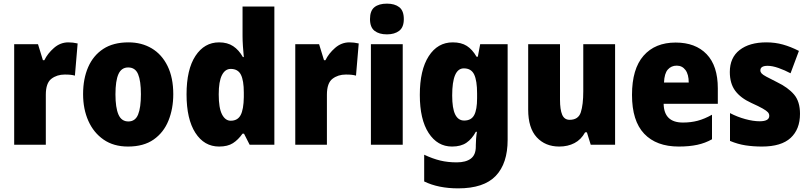

<svg xmlns="http://www.w3.org/2000/svg" viewBox="-20 -796 4451 1056"><path d="M356 -563Q381 -563 407 -557L392 -380Q382 -383 369 -384.5Q356 -386 336 -386Q293 -386 262.5 -362.5Q232 -339 232 -275V0H58V-553H189L216 -465H224Q242 -502 277 -532.5Q312 -563 356 -563Z M933 -278Q933 -198 906.5 -132.5Q880 -67 825 -28.5Q770 10 684 10Q605 10 550 -28Q495 -66 466 -131Q437 -196 437 -278Q437 -363 465 -427Q493 -491 548 -527Q603 -563 687 -563Q759 -563 814.5 -530Q870 -497 901.5 -433Q933 -369 933 -278ZM615 -277Q615 -204 631.5 -166Q648 -128 686 -128Q724 -128 739.5 -166Q755 -204 755 -278Q755 -351 739.5 -388Q724 -425 685 -425Q648 -425 631.5 -388.5Q615 -352 615 -277Z M1185 10Q1103 10 1054.5 -65.5Q1006 -141 1006 -277Q1006 -414 1055 -488.5Q1104 -563 1185 -563Q1231 -563 1262.5 -542Q1294 -521 1316 -482H1321Q1318 -512 1316 -543Q1314 -574 1314 -599V-760H1489V0H1353L1322 -61H1314Q1290 -27 1261 -8.5Q1232 10 1185 10ZM1249 -132Q1287 -132 1303.5 -163Q1320 -194 1321 -262V-287Q1321 -353 1305 -385Q1289 -417 1249 -417Q1218 -417 1200.5 -382.5Q1183 -348 1183 -277Q1183 -202 1201 -167Q1219 -132 1249 -132Z M1902 -563Q1927 -563 1953 -557L1938 -380Q1928 -383 1915 -384.5Q1902 -386 1882 -386Q1839 -386 1808.5 -362.5Q1778 -339 1778 -275V0H1604V-553H1735L1762 -465H1770Q1788 -502 1823 -532.5Q1858 -563 1902 -563Z M2108 -776Q2151 -776 2176 -756.5Q2201 -737 2201 -691Q2201 -646 2175.5 -626.5Q2150 -607 2108 -607Q2065 -607 2040 -626.5Q2015 -646 2015 -691Q2015 -737 2039.5 -756.5Q2064 -776 2108 -776ZM2195 -553V0H2020V-553Z M2470 -563Q2517 -563 2547.5 -543.5Q2578 -524 2601 -484H2608L2621 -553H2772V-27Q2772 103 2706.5 171.5Q2641 240 2500 240Q2391 240 2313 202V55Q2360 77 2401.5 87Q2443 97 2492 97Q2542 97 2569.5 76.5Q2597 56 2597 10V2Q2597 -12 2598.5 -32.5Q2600 -53 2603 -71H2597Q2576 -32 2545.5 -11Q2515 10 2466 10Q2386 10 2337.5 -64.5Q2289 -139 2289 -274Q2289 -411 2338 -487Q2387 -563 2470 -563ZM2531 -420Q2467 -420 2467 -271Q2467 -200 2483.5 -166.5Q2500 -133 2533 -133Q2572 -133 2588 -163Q2604 -193 2604 -256V-282Q2604 -352 2588 -386Q2572 -420 2531 -420Z M3363 -553V0H3229L3208 -68H3198Q3176 -28 3139.5 -9Q3103 10 3056 10Q2979 10 2932 -41Q2885 -92 2885 -193V-553H3060V-248Q3060 -193 3072 -165Q3084 -137 3113 -137Q3161 -137 3174.5 -178.5Q3188 -220 3188 -294V-553Z M3696 -562Q3805 -562 3866.5 -498Q3928 -434 3928 -310V-225H3630Q3632 -122 3736 -122Q3780 -122 3817.5 -132Q3855 -142 3896 -165V-30Q3859 -9 3815 0.5Q3771 10 3713 10Q3590 10 3523 -60.5Q3456 -131 3456 -274Q3456 -417 3519.5 -489.5Q3583 -562 3696 -562ZM3702 -435Q3672 -435 3653 -413.5Q3634 -392 3632 -342H3768Q3768 -387 3750 -411Q3732 -435 3702 -435Z M4380 -170Q4380 -85 4328.5 -37.5Q4277 10 4171 10Q4123 10 4080.5 3.5Q4038 -3 3995 -21V-174Q4035 -153 4079 -141Q4123 -129 4158 -129Q4211 -129 4211 -159Q4211 -170 4203.5 -178.5Q4196 -187 4175 -199Q4154 -211 4112 -230Q4053 -257 4023.5 -297Q3994 -337 3994 -400Q3994 -479 4048 -521Q4102 -563 4195 -563Q4243 -563 4286 -551Q4329 -539 4374 -516L4328 -393Q4296 -410 4262 -422Q4228 -434 4202 -434Q4162 -434 4162 -409Q4162 -400 4168.5 -392.5Q4175 -385 4194.5 -374.5Q4214 -364 4254 -344Q4314 -315 4347 -276.5Q4380 -238 4380 -170Z"/></svg>

Font: Noto Sans Oriya Cond Blk
Style: Regular
Weight: 900
Width: 3
Designer: Amélie Bonet and Sol Matas
Foundry: Google LLC
Version: Version 2.006; ttfautohint (v1.8.4.7-5d5b)